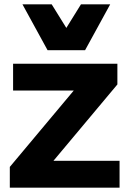

<svg xmlns="http://www.w3.org/2000/svg" viewBox="-20 -860 598 880"><path d="M198 -630 83 -840H217L284 -732L351 -840H485L370 -630ZM225 -123H528V0H25V-95L318 -445H40V-568H518V-473Z"/></svg>

Font: Martel Sans Heavy
Style: Regular
Weight: 900
Designer: Dan Reynolds and Mathieu Réguer
Foundry: Dan Reynolds and Mathieu Réguer
Version: Version 1.001;PS 001.001;hotconv 1.0.70;makeotf.lib2.5.58329